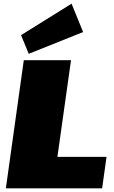

<svg xmlns="http://www.w3.org/2000/svg" viewBox="-20 -1029 621 1049"><path d="M237 -172H562L538 0H12L110 -700H368L275 -40ZM434 -854 137 -735 95 -837 371 -1009Z"/></svg>

Font: Pathway Extreme 28pt Black
Style: Italic
Weight: 900
Italic angle: -8°
Designer: Eduardo Rodriguez Tunni
Foundry: Eduardo Rodriguez Tunni
Version: Version 1.001;gftools[0.9.26]